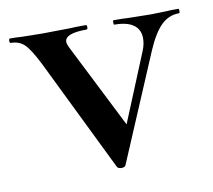

<svg xmlns="http://www.w3.org/2000/svg" viewBox="-66 -446 567 511"><g transform="rotate(-10 218.0 -190.5)"><path d="M446 -374Q418 -374 397.5 -354Q377 -334 358 -290L235 0Q232 5 224 5Q215 5 212 0L64 -303Q42 -347 27.5 -360.5Q13 -374 -9 -374Q-12 -374 -12 -380Q-12 -386 -9 -386Q9 -386 20 -385L78 -384L152 -385Q168 -386 196 -386Q199 -386 199 -380Q199 -374 196 -374Q137 -374 137 -351Q137 -345 142 -335L257 -107L333 -292Q340 -309 340 -325Q340 -349 322.5 -361.5Q305 -374 271 -374Q269 -374 269 -380Q269 -386 271 -386Q298 -386 312 -385L372 -384L411 -385Q422 -386 446 -386Q448 -386 448 -380Q448 -374 446 -374Z"/></g></svg>

Font: Cormorant Garamond SemiBold
Style: Regular
Weight: 600
Designer: Christian Thalmann (Catharsis Fonts)
Version: Version 3.000